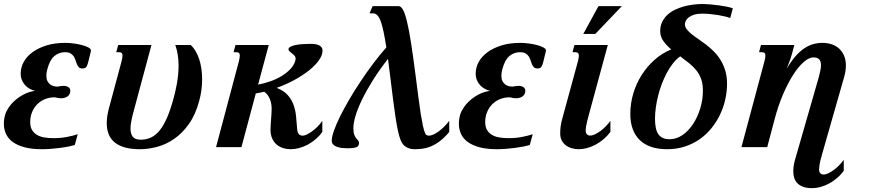

<svg xmlns="http://www.w3.org/2000/svg" viewBox="-24 -747 4418 975"><path d="M305.7 -481.9Q275.9 -481.9 252.4 -462.6Q229 -443.4 216.3 -395.5Q211.4 -377.4 211.4 -362.8Q211.4 -346.2 216.8 -335.4Q222.2 -324.7 230.7 -318.4Q239.3 -312 249.3 -309.6Q259.3 -307.1 268.6 -307.1Q275.4 -308.6 283.4 -309.8Q291.5 -311 299.3 -311Q313 -311 323 -304.7Q333 -298.3 333 -286.1Q333 -275.4 328.6 -268.1Q324.2 -260.7 317.4 -256.3Q310.5 -252 302.2 -250Q293.9 -248 286.1 -248Q278.3 -248 270.5 -249.3Q262.7 -250.5 255.4 -252.9Q226.6 -252.9 203.4 -243.2Q180.2 -233.4 163.8 -216.3Q147.5 -199.2 138.4 -176.5Q129.4 -153.8 129.4 -127.4Q129.4 -103 138.4 -87.4Q147.5 -71.8 163.3 -62.3Q179.2 -52.7 200.7 -49.1Q222.2 -45.4 247.1 -45.4Q283.7 -45.4 314.7 -51.3Q345.7 -57.1 370.6 -65.4L356 -11.2Q343.3 -6.8 324 -2.9Q304.7 1 282 3.9Q259.3 6.8 235.1 8.8Q210.9 10.7 188.5 10.7Q137.7 10.7 101.1 1Q64.5 -8.8 41 -25.9Q17.6 -43 6.6 -66.9Q-4.4 -90.8 -4.4 -118.7Q-4.4 -141.1 2 -163.6Q6.3 -179.7 19 -199.2Q31.7 -218.8 51.3 -236.3Q70.8 -253.9 96.7 -267.6Q122.6 -281.2 153.8 -285.6Q139.6 -289.1 126.5 -296.4Q113.3 -303.7 103.3 -314.7Q93.3 -325.7 87.2 -340.3Q81.1 -355 81.1 -374Q81.1 -404.3 96.4 -432.4Q111.8 -460.4 141.1 -481.9Q170.4 -503.4 212.4 -516.4Q254.4 -529.3 308.1 -529.3Q326.7 -529.3 349.4 -526.4Q372.1 -523.4 391.8 -518.3Q411.6 -513.2 424.8 -506.1Q438 -499 438 -490.2Q438 -488.3 437.5 -486.8L424.3 -433.1Q420.4 -416 414.8 -407.7Q409.2 -399.4 394 -399.4Q382.3 -399.4 376.5 -405.5Q370.6 -411.6 366.7 -420.9Q362.8 -430.2 359.6 -440.7Q356.4 -451.2 350.6 -460.4Q344.7 -469.7 334.2 -475.8Q323.7 -481.9 305.7 -481.9Z M592.8 -433.6Q595.2 -443.8 596.7 -451.4Q598.1 -459 598.1 -464.4Q598.1 -474.6 593.5 -478.3Q588.9 -481.9 580.1 -481.9H566.4L576.2 -518.6H745.1L652.3 -173.3Q646.5 -151.4 642.6 -130.9Q638.7 -110.4 638.7 -93.3Q638.7 -68.4 649.9 -53Q661.1 -37.6 690.9 -37.6Q719.7 -37.6 743.9 -49.3Q768.1 -61 788.1 -86.4Q808.1 -111.8 825.2 -151.6Q842.3 -191.4 857.4 -247.6Q861.3 -261.7 865.7 -280.5Q870.1 -299.3 874 -320.8Q877.9 -342.3 880.4 -366.2Q882.8 -390.1 882.8 -414.6Q882.8 -441.4 878.9 -467.5Q875 -493.7 866.2 -518.6H944.8Q971.7 -493.2 987.1 -447.8Q1002.4 -402.3 1002.4 -344.7Q1002.4 -318.4 999 -291Q995.6 -263.7 987.8 -235.4Q968.8 -164.1 934.8 -116.7Q900.9 -69.3 859.4 -41Q817.9 -12.7 772.9 -1Q728 10.7 686.5 10.7Q518.1 10.7 518.1 -121.6Q518.1 -155.8 528.8 -195.8Z M1188.5 -433.6Q1190.9 -443.8 1192.4 -451.4Q1193.8 -459 1193.8 -464.4Q1193.8 -474.6 1189.2 -478.3Q1184.6 -481.9 1175.8 -481.9H1162.1L1171.9 -518.6H1340.8L1286.6 -317.4Q1316.4 -322.8 1347.9 -333.7Q1379.4 -344.7 1406 -360.8Q1432.6 -377 1451.9 -397.7Q1471.2 -418.5 1476.6 -442.9Q1477.1 -444.8 1477.1 -448.7Q1477.1 -458 1471.4 -464.4Q1465.8 -470.7 1459 -475.8Q1452.1 -481 1446.5 -485.8Q1440.9 -490.7 1440.9 -497.6Q1441.4 -504.9 1451.4 -510Q1461.4 -515.1 1477.1 -518.3Q1492.7 -521.5 1512.2 -522.9Q1531.7 -524.4 1551.8 -524.4Q1562.5 -524.4 1573.5 -523.2Q1584.5 -522 1593.5 -518.3Q1602.5 -514.6 1608.2 -507.8Q1613.8 -501 1613.8 -489.7Q1613.8 -466.3 1595 -440.2Q1576.2 -414.1 1544.2 -388.7Q1512.2 -363.3 1470 -340.3Q1427.7 -317.4 1380.9 -300.8Q1417.5 -286.6 1437.5 -263.7Q1457.5 -240.7 1467.3 -212.6Q1477.1 -184.6 1479.7 -153.8Q1482.4 -123 1484.9 -93.8Q1486.3 -73.7 1493.4 -65.9Q1500.5 -58.1 1514.2 -58.1Q1521.5 -58.1 1533.4 -63.7Q1545.4 -69.3 1559.3 -79.1Q1573.2 -88.9 1587.4 -102.8Q1601.6 -116.7 1612.8 -133.3V-77.1Q1598.1 -56.6 1579.1 -40.3Q1560.1 -23.9 1539.1 -12.7Q1518.1 -1.5 1495.8 4.6Q1473.6 10.7 1452.6 10.7Q1432.1 10.7 1413.6 4.9Q1395 -1 1380.6 -13.2Q1366.2 -25.4 1357.9 -44.4Q1349.6 -63.5 1349.6 -89.8Q1349.6 -100.1 1350.6 -113Q1351.6 -126 1352.5 -140.1Q1353.5 -154.3 1354.5 -168.7Q1355.5 -183.1 1355.5 -195.8Q1355.5 -206.5 1353.5 -218.8Q1351.6 -231 1346.9 -242.7Q1342.3 -254.4 1335 -264.6Q1327.6 -274.9 1317.4 -281.2Q1295.9 -275.9 1274.9 -272.5L1202.1 0H1073.2Z M1868.2 -715.8H2000.5Q2012.2 -715.8 2022.5 -697.3Q2032.7 -678.7 2043 -636.7Q2053.2 -594.7 2063.7 -526.9Q2074.2 -459 2086.9 -360.4Q2094.7 -299.3 2100.8 -252Q2106.9 -204.6 2112.5 -169.2Q2118.2 -133.8 2123.3 -109.9Q2128.4 -85.9 2134.3 -71.3Q2139.2 -58.1 2154.3 -58.1Q2163.6 -58.1 2176 -63.5Q2188.5 -68.8 2202.1 -78.6Q2215.8 -88.4 2230 -102.3Q2244.1 -116.2 2257.3 -133.3V-77.1Q2232.4 -46.9 2208.5 -29.3Q2184.6 -11.7 2162.4 -2.9Q2140.1 5.9 2119.9 8.3Q2099.6 10.7 2082 10.7Q2057.1 10.7 2038.8 -0.2Q2020.5 -11.2 2011.7 -32.7Q2003.4 -51.8 1996.8 -82.8Q1990.2 -113.8 1984.1 -154.1Q1978 -194.3 1971.9 -243.2Q1965.8 -292 1959 -347.2L1946.3 -448.2Q1901.9 -391.1 1868.9 -338.4Q1835.9 -285.6 1814 -240.2Q1792 -194.8 1781.2 -158.2Q1770.5 -121.6 1770.5 -96.7Q1770.5 -75.2 1774.9 -63.5Q1779.3 -51.8 1784.9 -44.7Q1790.5 -37.6 1794.9 -33Q1799.3 -28.3 1799.3 -21Q1798.8 -13.7 1796.4 -8.5Q1793.9 -3.4 1787.4 -0.2Q1780.8 2.9 1768.8 4.4Q1756.8 5.9 1737.3 5.9Q1726.1 5.9 1712.9 4.4Q1699.7 2.9 1688 -1Q1676.3 -4.9 1668.5 -12.5Q1660.6 -20 1660.6 -32.7Q1660.6 -51.3 1671.6 -82.8Q1682.6 -114.3 1702.1 -154.1Q1721.7 -193.8 1748.3 -239.5Q1774.9 -285.2 1805.7 -331.5Q1836.4 -377.9 1870.1 -422.9Q1903.8 -467.8 1938 -506.3Q1930.7 -552.7 1923.8 -585.7Q1917 -618.7 1909.2 -639.4Q1901.4 -660.2 1891.8 -669.7Q1882.3 -679.2 1870.6 -679.2H1852.5Z M2616.2 -481.9Q2586.4 -481.9 2563 -462.6Q2539.6 -443.4 2526.9 -395.5Q2522 -377.4 2522 -362.8Q2522 -346.2 2527.3 -335.4Q2532.7 -324.7 2541.3 -318.4Q2549.8 -312 2559.8 -309.6Q2569.8 -307.1 2579.1 -307.1Q2585.9 -308.6 2594 -309.8Q2602.1 -311 2609.9 -311Q2623.5 -311 2633.5 -304.7Q2643.6 -298.3 2643.6 -286.1Q2643.6 -275.4 2639.2 -268.1Q2634.8 -260.7 2627.9 -256.3Q2621.1 -252 2612.8 -250Q2604.5 -248 2596.7 -248Q2588.9 -248 2581.1 -249.3Q2573.2 -250.5 2565.9 -252.9Q2537.1 -252.9 2513.9 -243.2Q2490.7 -233.4 2474.4 -216.3Q2458 -199.2 2449 -176.5Q2439.9 -153.8 2439.9 -127.4Q2439.9 -103 2449 -87.4Q2458 -71.8 2473.9 -62.3Q2489.7 -52.7 2511.2 -49.1Q2532.7 -45.4 2557.6 -45.4Q2594.2 -45.4 2625.2 -51.3Q2656.2 -57.1 2681.2 -65.4L2666.5 -11.2Q2653.8 -6.8 2634.5 -2.9Q2615.2 1 2592.5 3.9Q2569.8 6.8 2545.7 8.8Q2521.5 10.7 2499 10.7Q2448.2 10.7 2411.6 1Q2375 -8.8 2351.6 -25.9Q2328.1 -43 2317.1 -66.9Q2306.2 -90.8 2306.2 -118.7Q2306.2 -141.1 2312.5 -163.6Q2316.9 -179.7 2329.6 -199.2Q2342.3 -218.8 2361.8 -236.3Q2381.3 -253.9 2407.2 -267.6Q2433.1 -281.2 2464.4 -285.6Q2450.2 -289.1 2437 -296.4Q2423.8 -303.7 2413.8 -314.7Q2403.8 -325.7 2397.7 -340.3Q2391.6 -355 2391.6 -374Q2391.6 -404.3 2407 -432.4Q2422.4 -460.4 2451.7 -481.9Q2481 -503.4 2522.9 -516.4Q2564.9 -529.3 2618.7 -529.3Q2637.2 -529.3 2659.9 -526.4Q2682.6 -523.4 2702.4 -518.3Q2722.2 -513.2 2735.4 -506.1Q2748.5 -499 2748.5 -490.2Q2748.5 -488.3 2748 -486.8L2734.9 -433.1Q2731 -416 2725.3 -407.7Q2719.7 -399.4 2704.6 -399.4Q2692.9 -399.4 2687 -405.5Q2681.2 -411.6 2677.2 -420.9Q2673.3 -430.2 2670.2 -440.7Q2667 -451.2 2661.1 -460.4Q2655.3 -469.7 2644.8 -475.8Q2634.3 -481.9 2616.2 -481.9Z M2910.2 -433.6Q2915.5 -454.1 2915.5 -463.9Q2915.5 -474.6 2910.6 -478.3Q2905.8 -481.9 2897 -481.9H2883.3L2893.1 -518.6H3062.5L2964.4 -157.2Q2956.1 -126.5 2953.1 -109.6Q2950.2 -92.8 2950.2 -85.9Q2950.2 -71.3 2956.5 -64.9Q2962.9 -58.6 2973.1 -58.6Q2984.4 -58.6 2998 -65.2Q3011.7 -71.8 3025.9 -82.3Q3040 -92.8 3053 -106.2Q3065.9 -119.6 3075.7 -133.3V-77.1Q3059.6 -55.7 3040 -39.3Q3020.5 -22.9 2999.5 -12Q2978.5 -1 2957 4.9Q2935.5 10.7 2915.5 10.7Q2897.9 10.7 2880.9 6.1Q2863.8 1.5 2850.3 -8.3Q2836.9 -18.1 2828.9 -33.2Q2820.8 -48.3 2820.8 -68.8Q2820.8 -89.8 2823.2 -106.9Q2825.7 -124 2831.1 -143.6ZM3015.1 -715.8H3133.8L2999 -574.7H2938Z M3541.5 -726.6Q3560.1 -726.6 3582.8 -724.6Q3605.5 -722.7 3627.4 -719.7Q3649.4 -716.8 3668.2 -712.9Q3687 -709 3697.3 -704.6L3684.1 -655.3Q3673.8 -659.7 3657.2 -663.6Q3640.6 -667.5 3621.1 -670.7Q3601.6 -673.8 3580.8 -675.8Q3560.1 -677.7 3542 -677.7Q3517.6 -677.7 3500.7 -672.4Q3483.9 -667 3473.6 -658.9Q3463.4 -650.9 3458.7 -641.6Q3454.1 -632.3 3454.1 -624.5Q3454.1 -610.4 3463.4 -598.4Q3472.7 -586.4 3487.5 -574.2Q3502.4 -562 3521.7 -549.1Q3541 -536.1 3561 -520.8Q3581.1 -505.4 3600.3 -486.3Q3619.6 -467.3 3634.5 -443.4Q3649.4 -419.4 3658.7 -389.2Q3668 -358.9 3668 -321.3Q3668 -282.7 3659.2 -242.9Q3650.4 -203.1 3633.1 -166.3Q3615.7 -129.4 3589.8 -97.2Q3564 -64.9 3530.3 -41Q3496.6 -17.1 3454.8 -3.2Q3413.1 10.7 3363.8 10.7Q3272.5 10.7 3224.6 -35.9Q3176.8 -82.5 3176.8 -168.9Q3176.8 -221.2 3191.7 -271.5Q3206.5 -321.8 3233.9 -365.2Q3261.2 -408.7 3299.3 -442.6Q3337.4 -476.6 3384.3 -496.1Q3360.4 -516.6 3344.5 -538.8Q3328.6 -561 3328.6 -588.9Q3328.6 -615.2 3338.6 -635.7Q3348.6 -656.2 3365.2 -671.6Q3381.8 -687 3403.8 -697.5Q3425.8 -708 3449.2 -714.4Q3472.7 -720.7 3496.6 -723.6Q3520.5 -726.6 3541.5 -726.6ZM3302.2 -144.5Q3302.2 -120.1 3305.7 -100.8Q3309.1 -81.5 3317.6 -67.9Q3326.2 -54.2 3340.6 -47.1Q3355 -40 3377 -40Q3410.6 -40 3441.4 -61Q3472.2 -82 3495.1 -116.7Q3518.1 -151.4 3531.7 -195.6Q3545.4 -239.7 3545.4 -286.6Q3545.4 -319.8 3537.1 -344Q3528.8 -368.2 3513.7 -387.7Q3498.5 -407.2 3477.3 -424.6Q3456.1 -441.9 3430.2 -460.9Q3411.1 -447.3 3394.3 -426.3Q3377.4 -405.3 3363.3 -378.9Q3349.1 -352.5 3337.6 -322.8Q3326.2 -293 3318.4 -262.2Q3310.5 -231.4 3306.4 -201.4Q3302.2 -171.4 3302.2 -144.5Z M4149.4 40.5Q4140.6 71.8 4137.9 88.4Q4135.3 105 4135.3 111.8Q4135.3 126.5 4141.6 132.8Q4147.9 139.2 4158.2 139.2Q4169.4 139.2 4183.1 132.6Q4196.8 126 4210.9 115.5Q4225.1 105 4238 91.6Q4251 78.1 4260.7 64.5V120.6Q4244.6 142.1 4225.1 158.4Q4205.6 174.8 4184.6 185.8Q4163.6 196.8 4142.1 202.6Q4120.6 208.5 4100.6 208.5Q4073.2 208.5 4054.7 201.7Q4036.1 194.8 4024.9 183.1Q4013.7 171.4 4009 155.8Q4004.4 140.1 4004.4 122.1Q4004.4 106 4007.6 88.6Q4010.7 71.3 4016.1 54.2L4133.3 -353Q4138.7 -373 4141.8 -388.4Q4145 -403.8 4145 -415.5Q4145 -437 4135.3 -446.3Q4125.5 -455.6 4106.9 -455.6Q4085 -455.6 4058.3 -432.9Q4031.7 -410.2 4004.9 -368.7Q3978 -327.1 3952.9 -269Q3927.7 -210.9 3909.2 -140.1L3872.1 0H3741.2L3857.4 -433.6Q3862.8 -454.1 3862.8 -463.9Q3862.8 -474.6 3857.9 -478.3Q3853 -481.9 3844.2 -481.9H3830.6L3840.3 -518.6H4009.8L3997.6 -473.1Q3995.1 -463.4 3988.5 -444.1Q3981.9 -424.8 3971.2 -398.4Q3993.7 -436.5 4016.1 -461.9Q4038.6 -487.3 4061.3 -502.2Q4084 -517.1 4106.4 -523.2Q4128.9 -529.3 4151.9 -529.3Q4179.7 -529.3 4201.9 -521.2Q4224.1 -513.2 4239.5 -498Q4254.9 -482.9 4263.2 -461.7Q4271.5 -440.4 4271.5 -414.1Q4271.5 -387.2 4262.7 -356Z"/></svg>

Font: Arian AMU Serif
Style: Bold Italic
Weight: 700
Italic angle: -15°
Designer: Ruben Hakobyan (Tarumian)
Foundry: Ruben Hakobyan (Tarumian)
Version: Version 1.002